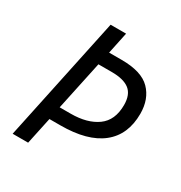

<svg xmlns="http://www.w3.org/2000/svg" viewBox="-168 -835 903 956"><g transform="rotate(30 283.5 -357.0)"><path d="M41 0 192 -714H281L255 -590H327Q442 -590 492 -539Q542 -488 542 -404Q542 -283 461.5 -219Q381 -155 226 -155H163L130 0ZM178 -231H241Q336 -231 393 -272Q450 -313 450 -401Q450 -461 416.5 -487Q383 -513 315 -513H238Z"/></g></svg>

Font: Noto Sans IKEA
Style: Italic
Weight: 400
Italic angle: -12°
Designer: Monotype Design Team
Foundry: Monotype Imaging Inc.
Version: Version 2.001